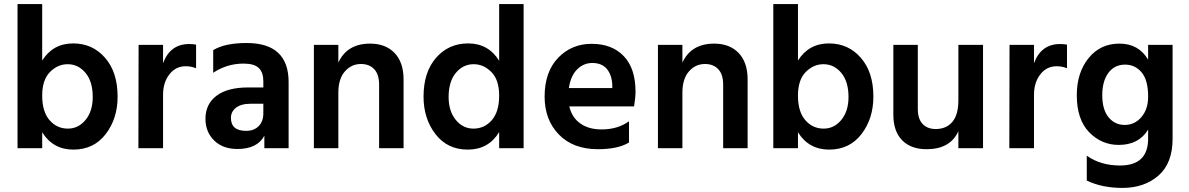

<svg xmlns="http://www.w3.org/2000/svg" viewBox="-20 -727 5832 942"><path d="M187 0H66V-707H187V-430Q240 -514 339 -514Q434 -514 495.5 -443.5Q557 -373 557 -253Q557 -145 498.5 -69Q440 7 340 7Q240 7 187 -78ZM187 -258Q187 -179 223 -137.5Q259 -96 313 -96Q365 -96 400 -139Q435 -182 435 -251Q435 -327 399.5 -369.5Q364 -412 312 -412Q263 -412 225 -373.5Q187 -335 187 -258Z M780 0H659L660 -507H780V-417Q815 -511 908 -511Q929 -511 942 -508V-392Q919 -402 891 -402Q842 -402 811 -362Q780 -322 780 -262Z M1187 -85Q1227 -85 1249.5 -108.5Q1272 -132 1272 -170V-218H1210Q1163 -218 1138 -198.5Q1113 -179 1113 -149Q1113 -85 1187 -85ZM1277 -61Q1242 4 1145 4Q1073 4 1030.5 -38Q988 -80 988 -144Q988 -216 1042 -257Q1096 -298 1198 -298H1272V-329Q1272 -371 1250 -393Q1228 -415 1175 -415Q1094 -415 1026 -370V-481Q1083 -516 1190 -516Q1396 -516 1396 -324V0H1277Z M1960 0H1840V-312Q1840 -362 1816 -387.5Q1792 -413 1751 -413Q1704 -413 1672 -376.5Q1640 -340 1640 -272V0H1520V-507H1640V-420Q1683 -513 1796 -513Q1872 -513 1916 -467Q1960 -421 1960 -337Z M2181 -251Q2181 -182 2216 -139Q2251 -96 2303 -96Q2357 -96 2393 -137.5Q2429 -179 2429 -258Q2429 -335 2391 -373.5Q2353 -412 2304 -412Q2252 -412 2216.5 -369.5Q2181 -327 2181 -251ZM2549 0H2429V-79Q2377 7 2275 7Q2175 7 2116.5 -69Q2058 -145 2058 -253Q2058 -373 2119.5 -443.5Q2181 -514 2277 -514Q2376 -514 2429 -429V-707H2549Z M3066 -28Q3013 5 2913 5Q2792 5 2722 -67Q2652 -139 2652 -253Q2652 -374 2718 -443Q2784 -512 2883 -512Q2982 -512 3040 -452Q3098 -392 3098 -277Q3098 -249 3091 -205H2773Q2786 -150 2827.5 -121Q2869 -92 2931 -92Q3011 -92 3066 -132ZM2886 -418Q2843 -418 2811.5 -386.5Q2780 -355 2771 -295H2984V-310Q2982 -359 2957.5 -388.5Q2933 -418 2886 -418Z M3648 0H3528V-312Q3528 -362 3504 -387.5Q3480 -413 3439 -413Q3392 -413 3360 -376.5Q3328 -340 3328 -272V0H3208V-507H3328V-420Q3371 -513 3484 -513Q3560 -513 3604 -467Q3648 -421 3648 -337Z M3895 0H3774V-707H3895V-430Q3948 -514 4047 -514Q4142 -514 4203.5 -443.5Q4265 -373 4265 -253Q4265 -145 4206.5 -69Q4148 7 4048 7Q3948 7 3895 -78ZM3895 -258Q3895 -179 3931 -137.5Q3967 -96 4021 -96Q4073 -96 4108 -139Q4143 -182 4143 -251Q4143 -327 4107.5 -369.5Q4072 -412 4020 -412Q3971 -412 3933 -373.5Q3895 -335 3895 -258Z M4803 0H4682V-83Q4642 5 4526 5Q4449 5 4406 -39Q4363 -83 4363 -164V-507H4483V-192Q4483 -144 4506.5 -119Q4530 -94 4571 -94Q4623 -94 4652.5 -129Q4682 -164 4682 -235V-507H4803Z M5053 0H4932L4933 -507H5053V-417Q5088 -511 5181 -511Q5202 -511 5215 -508V-392Q5192 -402 5164 -402Q5115 -402 5084 -362Q5053 -322 5053 -262Z M5733 -46Q5733 74 5663.5 134.5Q5594 195 5487 195Q5387 195 5312 159V37Q5380 85 5475 85Q5613 85 5613 -47V-91Q5567 -16 5469 -16Q5384 -16 5323.5 -78.5Q5263 -141 5263 -260Q5263 -370 5320.5 -441.5Q5378 -513 5472 -513Q5567 -513 5613 -434V-507H5733ZM5388 -260Q5388 -189 5419 -151.5Q5450 -114 5498 -114Q5547 -114 5580 -152.5Q5613 -191 5613 -253Q5613 -334 5581 -372Q5549 -410 5500 -410Q5448 -410 5418 -369.5Q5388 -329 5388 -260Z"/></svg>

Font: Hind Siliguri SemiBold
Style: Regular
Weight: 600
Designer: Jyotish Sonowal
Foundry: Indian Type Foundry
Version: Version 1.001;PS 1.0;hotconv 1.0.86;makeotf.lib2.5.63406; tt